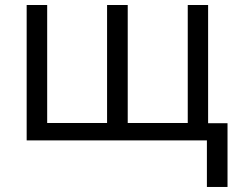

<svg xmlns="http://www.w3.org/2000/svg" viewBox="-20 -555 937 759"><path d="M802.7 -535.2V-67.9H879.4V184.1H797.9V0H85.4V-535.2H166.5V-68.8H403.3V-535.2H484.9V-68.8H722.2V-535.2Z"/></svg>

Font: Wonky
Style: Regular
Weight: 400
Designer: Monotype Design Team
Foundry: Monotype Imaging Inc.
Version: Version 3.000